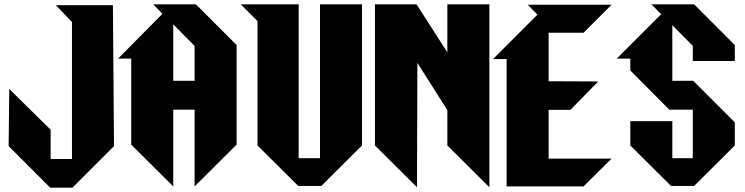

<svg xmlns="http://www.w3.org/2000/svg" viewBox="-20 -778 3457 891"><path d="M509 -100 504 -754H239L314 -676V-40H215V-176L23 -365L20 -100L213 93H316Z M883 -403H784V-665L883 -565ZM734 -714 528 -506H589V-107L784 87V-269H883V87L1078 -107V-569L889 -758H691Z M1175 -680V-103L1364 85H1471L1660 -103V-758H1465V-44H1366V-758H1097Z M1915 91 1917 -486 2056 -267V-103L2251 91V-758H2056V-535L1913 -758H1720V-103Z M2627 -268 2756 -400 2526 -401V-626H2688L2818 -756H2429L2474 -710L2268 -504H2331V87H2688L2818 -42H2526V-268Z M3048 -712 2842 -506H2905V-451L3086 -269H3195V-44H3100V-216H2905V-103L3094 85H3201L3390 -103V-210L3197 -403H3100V-661L3195 -565V-495H3390V-569L3201 -758H3003Z"/></svg>

Font: Kidora Gothic
Style: Regular
Weight: 400
Version: Version 001.018